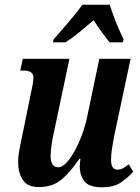

<svg xmlns="http://www.w3.org/2000/svg" viewBox="-20 -786 597 816"><path d="M414 10Q358 10 338.5 -16Q319 -42 319 -78Q319 -92 322 -111H317Q279 -54 241 -22.5Q203 9 145 9Q96 9 76.5 -22Q57 -53 57 -95Q57 -121 63 -153Q69 -185 75 -212L111 -388Q116 -411 119 -427Q122 -443 122 -456Q122 -486 81 -486H66L77 -536H275L212 -237Q205 -208 200 -176Q195 -144 195 -122Q195 -102 202.5 -88.5Q210 -75 227 -75Q244 -75 262 -94Q280 -113 297.5 -145Q315 -177 329 -215Q343 -253 351 -292L402 -536H535L464 -202Q460 -179 456 -154.5Q452 -130 452 -107Q452 -65 479 -65Q492 -65 503 -71Q514 -77 527 -88L546 -56Q525 -32 494.5 -11Q464 10 414 10ZM208 -619Q225 -638 247 -663.5Q269 -689 291.5 -716Q314 -743 330 -766H446Q453 -745 463 -717.5Q473 -690 484.5 -664Q496 -638 505 -619L502 -606H446Q432 -623 412 -650.5Q392 -678 378 -700Q345 -672 316.5 -648.5Q288 -625 258 -606H205Z"/></svg>

Font: Noto Serif ExtraCondensed
Style: Bold Italic
Weight: 700
Width: 2
Italic angle: -12°
Designer: Monotype Design Team
Foundry: Monotype Imaging Inc.
Version: Version 2.013; ttfautohint (v1.8.4.7-5d5b)